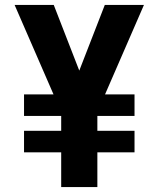

<svg xmlns="http://www.w3.org/2000/svg" viewBox="-20 -755 640 775"><path d="M227 0V-140H77V-227H227V-287H77V-374H196L39 -735H197L300 -470L403 -735H561L404 -374H523V-287H373V-227H523V-140H373V0Z"/></svg>

Font: Iosevka Custom Heavy Extended
Style: Regular
Weight: 900
Width: 7
Monospace: yes
Designer: Belleve Invis
Foundry: Belleve Invis
Version: Version 11.2.4; ttfautohint (v1.8.4)